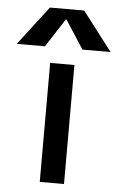

<svg xmlns="http://www.w3.org/2000/svg" viewBox="-99 -798 518 836"><g transform="rotate(5 160.0 -380.0)"><path d="M159 -715 78 -590H-45L85 -760H235L365 -590H242L161 -715ZM107 0V-520H213V0Z"/></g></svg>

Font: Mplus 1p Medium
Style: Regular
Weight: 500
Version: Version 1.061